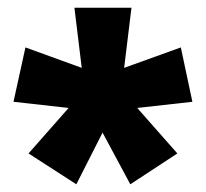

<svg xmlns="http://www.w3.org/2000/svg" viewBox="-20 -782 534 498"><path d="M321 -762 302 -606 449 -659 479 -518 336 -502 440 -384 318 -304 246 -438 178 -304 54 -384 158 -502 15 -518 46 -659 192 -606 173 -762Z"/></svg>

Font: Noto Sans Lao Looped Condensed Black
Style: Regular
Weight: 900
Width: 3
Designer: Mark Frömberg, Ben Mitchell
Foundry: The Fontpad Ltd
Version: Version 1.002; ttfautohint (v1.8.4.7-5d5b)